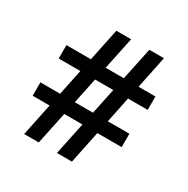

<svg xmlns="http://www.w3.org/2000/svg" viewBox="-136 -693 794 812"><g transform="rotate(30 261.5 -286.5)"><path d="M246.1 0 366.2 -573.2H437.5L319.3 0ZM36.1 -158.2V-223.6H470.7V-158.2ZM85.9 0 205.1 -573.2H277.3L157.2 0ZM52.7 -349.6V-415H487.3V-349.6Z"/></g></svg>

Font: Crimson Pro ExtraBold
Style: Regular
Weight: 800
Designer: Jacques Le Bailly
Foundry: Baron von Fonthausen
Version: Version 1.003